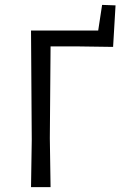

<svg xmlns="http://www.w3.org/2000/svg" viewBox="-20 -766 504 786"><path d="M453 -744 443 -574 301 -576H187L184 -200L187 0H107L110 -193L107 -641H382L398 -746Z"/></svg>

Font: Alegreya Sans
Style: Regular
Weight: 400
Designer: Juan Pablo del Peral
Foundry: Huerta Tipografica
Version: Version 2.008; ttfautohint (v1.6)